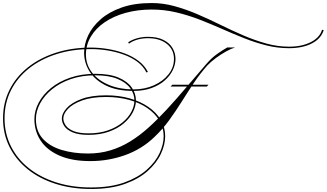

<svg xmlns="http://www.w3.org/2000/svg" viewBox="-67 -989 2156 1267"><path d="M784 -701 779 -710Q804 -727 838 -736.5Q872 -746 909 -746Q971 -746 1011.5 -725.5Q1052 -705 1071.5 -672Q1091 -639 1091 -600Q1091 -563 1073 -526Q1055 -489 1020 -458Q985 -427 933 -408Q881 -389 813 -389Q705 -389 632.5 -424.5Q560 -460 524 -517.5Q488 -575 488 -641Q488 -698 515 -755.5Q542 -813 597 -861.5Q652 -910 736 -939.5Q820 -969 934 -969Q1010 -969 1086 -948Q1162 -927 1237.5 -894.5Q1313 -862 1388 -825Q1463 -788 1538.5 -755.5Q1614 -723 1689.5 -702Q1765 -681 1841 -681Q1925 -681 1984 -711Q2043 -741 2058 -792L2069 -791Q2053 -735 1992 -703Q1931 -671 1840 -671Q1764 -671 1690.5 -689.5Q1617 -708 1544 -737Q1471 -766 1397.5 -798.5Q1324 -831 1249 -860Q1174 -889 1095.5 -907.5Q1017 -926 934 -926Q841 -926 761.5 -904Q682 -882 623.5 -842Q565 -802 532.5 -747.5Q500 -693 500 -629Q500 -562 540.5 -510Q581 -458 652 -428.5Q723 -399 814 -399Q888 -399 948.5 -426Q1009 -453 1045 -498.5Q1081 -544 1081 -600Q1081 -662 1034 -699.5Q987 -737 909 -737Q872 -737 839.5 -727.5Q807 -718 784 -701ZM514 24Q592 24 660.5 3.5Q729 -17 791 -55Q853 -93 912.5 -146.5Q972 -200 1032.5 -265.5Q1093 -331 1157.5 -407Q1222 -483 1294 -566Q1329 -607 1366 -633Q1403 -659 1433 -676H1485Q1458 -668 1424 -649Q1390 -630 1357.5 -606Q1325 -582 1302 -558Q1254 -504 1213 -443Q1172 -382 1132.5 -319Q1093 -256 1049.5 -196Q1006 -136 951 -84Q869 -5 759 34.5Q649 74 529 74Q407 74 324.5 37.5Q242 1 201 -61.5Q160 -124 160 -203Q160 -259 188.5 -312Q217 -365 269.5 -408Q322 -451 396.5 -476.5Q471 -502 562 -502Q656 -502 715 -477Q774 -452 802 -412Q830 -372 830 -326Q830 -287 809 -247Q788 -207 748 -173.5Q708 -140 650 -119.5Q592 -99 517 -99Q453 -99 414 -115Q375 -131 358 -156Q341 -181 341 -207Q341 -240 373 -275.5Q405 -311 470 -335.5Q535 -360 633 -360Q717 -360 788 -340Q859 -320 912 -283.5Q965 -247 994 -198Q1023 -149 1023 -90Q1023 -35 995 25.5Q967 86 908 139Q849 192 756.5 225Q664 258 534 258Q406 258 299.5 224Q193 190 115.5 127.5Q38 65 -4.5 -20Q-47 -105 -47 -208Q-47 -310 -4.5 -395.5Q38 -481 116 -543.5Q194 -606 300.5 -640.5Q407 -675 534 -675Q588 -675 645.5 -665.5Q703 -656 755.5 -636.5Q808 -617 848 -586.5Q888 -556 909 -514L899 -511Q879 -552 840 -581Q801 -610 750 -628.5Q699 -647 643.5 -656Q588 -665 534 -665Q409 -665 304.5 -631.5Q200 -598 123.5 -537Q47 -476 5 -392.5Q-37 -309 -37 -208Q-37 -108 5 -24Q47 60 123 120.5Q199 181 303.5 214.5Q408 248 534 248Q662 248 752.5 215.5Q843 183 901 131.5Q959 80 986 21.5Q1013 -37 1013 -90Q1013 -146 984.5 -193.5Q956 -241 905 -276Q854 -311 784.5 -330Q715 -349 632 -349Q537 -349 474.5 -326Q412 -303 381.5 -270.5Q351 -238 351 -208Q351 -184 367 -161Q383 -138 419.5 -123.5Q456 -109 517 -109Q589 -109 645 -128.5Q701 -148 740 -180Q779 -212 799.5 -250.5Q820 -289 820 -326Q820 -369 792.5 -407Q765 -445 708 -468.5Q651 -492 562 -492Q472 -492 400 -467Q328 -442 276.5 -400Q225 -358 197.5 -306.5Q170 -255 170 -203Q170 -123 216 -73Q262 -23 340 0.5Q418 24 514 24ZM1059 -418 1070 -430H1309L1298 -418Z"/></svg>

Font: Ballet
Style: Regular
Weight: 400
Designer: Maximiliano R. Sproviero
Foundry: Omnibus-Type
Version: Version 1.100